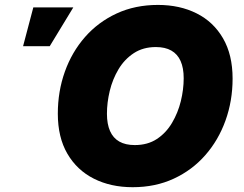

<svg xmlns="http://www.w3.org/2000/svg" viewBox="-20 -758 1001 788"><path d="M524.4 10.3Q434.6 10.3 365.2 -24.7Q295.9 -59.6 256.6 -127Q217.3 -194.3 217.3 -291.5Q217.3 -382.8 246.1 -463.6Q274.9 -544.4 328.9 -606Q382.8 -667.5 458.5 -702.6Q534.2 -737.8 628.4 -737.8Q717.8 -737.8 786.9 -703.1Q856 -668.5 895.3 -600.8Q934.6 -533.2 934.6 -435.5Q934.6 -344.2 905.5 -263.4Q876.5 -182.6 822.5 -121.1Q768.6 -59.6 693.1 -24.7Q617.7 10.3 524.4 10.3ZM533.2 -162.6Q585.9 -162.6 623.8 -187.5Q661.6 -212.4 686 -253.7Q710.4 -294.9 722.2 -343Q733.9 -391.1 733.9 -437Q733.9 -479 721.2 -507.6Q708.5 -536.1 683.1 -550.5Q657.7 -564.9 619.6 -564.9Q567.4 -564.9 529.1 -539.8Q490.7 -514.6 466.3 -473.6Q441.9 -432.6 430.4 -384.8Q418.9 -336.9 418.9 -291Q418.9 -249 431.6 -220.2Q444.3 -191.4 469.7 -177Q495.1 -162.6 533.2 -162.6ZM74.7 -568.4 116.7 -727.5H280.8L184.1 -568.4Z"/></svg>

Font: Inter 18pt Black
Style: Italic
Weight: 900
Italic angle: -9.3988°
Designer: Rasmus Andersson
Foundry: rsms
Version: Version 4.001;git-66647c0bb